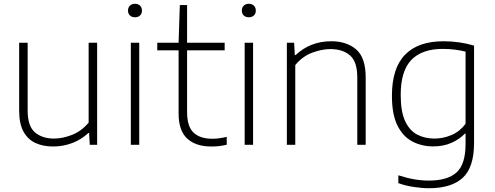

<svg xmlns="http://www.w3.org/2000/svg" viewBox="-20 -767 2620 1017"><path d="M261.5 9Q208.5 9 168 -9.5Q127.5 -28 104.5 -69.8Q81.5 -111.5 81.5 -180.5V-540.5H126.5V-181.5Q126.5 -98.5 165.2 -65.8Q204 -33 266 -33Q312 -33 362 -52.8Q412 -72.5 449.5 -117.5V-540.5H494.5V0H455.5L452 -62.5H448Q410 -27 361.8 -9Q313.5 9 261.5 9Z M673 0V-540.5H717.5V0ZM695 -675.5Q678.5 -675.5 668.2 -685Q658 -694.5 658 -711Q658 -727 668.2 -737Q678.5 -747 695 -747Q711.5 -747 721.8 -737Q732 -727 732 -711Q732 -694.5 721.8 -685Q711.5 -675.5 695 -675.5Z M1099 9Q1017.5 9 971.8 -32.8Q926 -74.5 926 -166V-500.5H813V-540.5H926L932.5 -740H971V-540.5H1170V-500.5H971V-173.5Q971 -96.5 1005.5 -64.2Q1040 -32 1105 -32Q1137.5 -32 1181 -42V-0.5Q1158.5 5 1139.2 7Q1120 9 1099 9Z M1276 0V-540.5H1320.5V0ZM1298 -675.5Q1281.5 -675.5 1271.2 -685Q1261 -694.5 1261 -711Q1261 -727 1271.2 -737Q1281.5 -747 1298 -747Q1314.5 -747 1324.8 -737Q1335 -727 1335 -711Q1335 -694.5 1324.8 -685Q1314.5 -675.5 1298 -675.5Z M1499.5 0V-540.5H1538L1541.5 -475.5H1546Q1624 -548.5 1734.5 -548.5Q1816 -548.5 1866.5 -505.2Q1917 -462 1917 -357V0H1872.5V-356.5Q1872.5 -440 1834 -473.5Q1795.5 -507 1730 -507Q1685.5 -507 1634 -488Q1582.5 -469 1544 -422.5V0Z M2252 230Q2215.5 230 2171 223.2Q2126.5 216.5 2090 203V161.5Q2134.5 176 2174.2 182.8Q2214 189.5 2252 189.5Q2351 189.5 2398.5 146.2Q2446 103 2446 -4.5V-59.5H2443Q2414 -29.5 2371.5 -10.5Q2329 8.5 2275 8.5Q2214 8.5 2164.2 -17.5Q2114.5 -43.5 2085.2 -102.2Q2056 -161 2056 -259.5Q2056 -406 2125.5 -477.2Q2195 -548.5 2329 -548.5Q2413 -548.5 2491 -525.5V-9.5Q2491 119.5 2431 174.8Q2371 230 2252 230ZM2281.5 -33Q2327 -33 2371 -51.5Q2415 -70 2446 -111V-493.5Q2423 -499.5 2391.8 -503.8Q2360.5 -508 2325 -508Q2215.5 -508 2159 -449.8Q2102.5 -391.5 2102.5 -264Q2102.5 -176 2126 -125.5Q2149.5 -75 2190 -54Q2230.5 -33 2281.5 -33Z"/></svg>

Font: Encode Sans Semi Expanded ExtraLight
Style: Regular
Weight: 200
Width: 6
Designer: Multiple Designers
Foundry: Impallari Type
Version: Version 3.000; ttfautohint (v1.8.3) -l 8 -r 50 -G 200 -x 14 